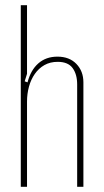

<svg xmlns="http://www.w3.org/2000/svg" viewBox="-20 -719 401 739"><path d="M86 -402Q98 -449 127.5 -475Q157 -501 201 -501Q247 -501 274 -473Q301 -445 301 -402V0H277V-394Q277 -433 259.5 -457Q242 -481 202 -481Q173 -481 151 -468.5Q129 -456 114 -434.5Q99 -413 91.5 -385.5Q84 -358 84 -328V0H60V-699H84V-435L75 -406Z"/></svg>

Font: Moniqa Thin Paragraph
Style: Regular
Weight: 100
Designer: Rajesh Rajput
Foundry: Rajesh Rajput
Version: Version 1.000